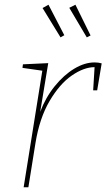

<svg xmlns="http://www.w3.org/2000/svg" viewBox="-20 -792 450 812"><path d="M410 -524 391 -410H374L380 -508Q335 -508 283.5 -472.5Q232 -437 189.5 -364.5Q147 -292 130 -187L100 0H80L159 -493L75 -505L77 -520L184 -525L150 -319Q173 -380 211.5 -427.5Q250 -475 294 -501.5Q338 -528 380 -528Q397 -528 410 -524ZM252 -643 236 -634 160 -758 185 -772ZM363 -642 347 -634 273 -759 299 -772Z"/></svg>

Font: Bitter Pro Thin
Style: Italic
Weight: 250
Italic angle: -9°
Designer: Sol Matas, and Bitter project Authors
Foundry: Sol Matas
Version: Version 1.010